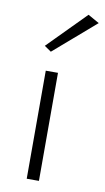

<svg xmlns="http://www.w3.org/2000/svg" viewBox="-84 -763 442 805"><g transform="rotate(10 137.0 -361.0)"><path d="M274 -695 97 -542 68 -562 226 -722ZM90 -460H142V0H90Z"/></g></svg>

Font: Renner* Light
Style: Light
Weight: 300
Version: Version 003.000 ; ttfautohint (v0.97) -l 8 -r 50 -G 200 -x 1